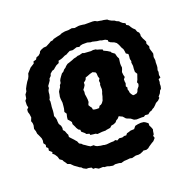

<svg xmlns="http://www.w3.org/2000/svg" viewBox="-153 -881 1207 1210"><g transform="rotate(-20 450.0 -276.5)"><path d="M515 -611H483L469 -608L459 -602L442 -606L420 -599L412 -597L393 -599L375 -590L367 -585L354 -582L335 -573L324 -569L306 -565L302 -551L284 -543L270 -532L260 -523L247 -519L231 -505L227 -492L214 -479L211 -467L202 -454L190 -437V-424L183 -412L180 -400L179 -385L174 -365L168 -353L170 -341L168 -321L166 -306L165 -279L163 -262L160 -247L166 -233L169 -219V-206L171 -190L181 -174L184 -158L182 -145L192 -134L199 -115L204 -106L203 -91L212 -81L228 -64L237 -53L242 -48L249 -31L265 -22L269 -16L282 -8L296 2L311 11H332L339 18L350 24L372 29L390 31L396 33L411 34L442 31H458L471 27L482 34L498 25L518 27L533 22L546 23L555 12L567 9L582 4L606 3L620 -14L638 -18L659 -20L678 -18L688 -13L704 -1V16L710 26L717 44L714 56L711 76L704 84L709 99L694 116L680 124L659 138L648 147L634 152L614 150L609 154L590 162L577 164L559 163L532 170L518 167L499 169L479 170L457 176L445 172L418 170L403 174L381 170L366 165L348 164L341 160L312 161L293 150H278L271 139L252 135H238L219 125L211 116L200 111L191 104L171 90L153 72L136 66L128 53L119 41L115 32L99 21L93 1L82 -16L68 -29L73 -37L55 -53L57 -70L46 -80L49 -94L38 -109L41 -126L39 -142L28 -167L22 -179L20 -196L14 -214L19 -237L18 -252L13 -266L22 -288L19 -311L14 -327L15 -343L26 -354L22 -370L23 -399L33 -411L37 -436L49 -452L53 -469L63 -488L75 -508L87 -524L94 -538L99 -555L115 -573L126 -585L153 -602L156 -615L175 -620L183 -633L198 -638L211 -649L217 -661L228 -668L246 -675L264 -676L291 -690L300 -696L318 -699L322 -704L351 -711L371 -715L384 -721L407 -725H430L454 -729L472 -724L498 -728H509L528 -726L538 -724H551H576H593L607 -722L620 -715L639 -712L648 -710L660 -709L683 -704L691 -697L705 -689L724 -682L733 -675L749 -668L756 -660L768 -650L783 -643L784 -631L798 -623L807 -608L816 -596L828 -585L834 -568L844 -558L847 -545L846 -534L853 -515L858 -506L866 -490L863 -476L874 -455L871 -442L874 -430L879 -415L882 -403L877 -382L880 -360L878 -345V-326L877 -313L872 -295L874 -284L870 -264L873 -246L859 -240V-221L856 -210V-195L852 -178L843 -170L836 -154L821 -136L823 -128L809 -114L792 -105L782 -94L769 -82L755 -75V-72L736 -65L722 -54L701 -56L691 -49L676 -50L642 -49L626 -53L617 -60L608 -67L587 -75L580 -79L565 -96L552 -102L543 -107L530 -93L520 -88L511 -77L496 -70L479 -67L467 -56L440 -52L435 -50H410L379 -47L368 -53L356 -54L334 -57L332 -66L313 -71L306 -80L287 -96L286 -109L275 -115L266 -129L262 -139L252 -159L253 -173L244 -185L233 -197L235 -214L240 -234L230 -249L235 -269L237 -285L239 -308L236 -334V-349L239 -363L242 -380L247 -389L258 -405L261 -417L270 -428L273 -444L278 -454L287 -467L299 -483L310 -489L321 -502L332 -509L339 -517L352 -527L365 -531L388 -539L402 -545L417 -548L430 -553H440L463 -559L474 -555L519 -552L533 -554L552 -552L556 -548L574 -543L591 -537L593 -528L616 -517L635 -505L637 -499L656 -485L659 -473L662 -462L669 -448L665 -418V-404L667 -389L664 -378L657 -361L659 -341L663 -326L653 -314V-297L655 -288L649 -268L656 -258L653 -247L658 -231L657 -227L663 -213L673 -200H684L700 -204L707 -213L712 -226L725 -242L729 -256L724 -268L732 -283L737 -298L744 -318L734 -334V-354L736 -374L733 -397L736 -406L732 -421L734 -441V-454L720 -463L718 -480L715 -494L707 -507L703 -517L698 -529L689 -544L675 -554L654 -562L642 -571V-581L627 -589L606 -592L595 -596L576 -598L559 -602L547 -605H536ZM444 -197 452 -210 462 -213 471 -220 481 -234 485 -247 489 -258 493 -276 498 -289 501 -303 500 -319V-333L504 -342L502 -359L510 -372L505 -387L504 -407L500 -416L482 -424L463 -419L445 -412L430 -407L427 -397L420 -389L409 -381L408 -365L400 -352L390 -339L392 -325L390 -310L393 -291L395 -274V-256L390 -246L387 -237L395 -224L402 -215L404 -202L412 -199L425 -197Z"/></g></svg>

Font: Winky Rough ExtraBold
Style: Regular
Weight: 800
Designer: Simon Atzbach
Foundry: typofactur
Version: Version 1.206; ttfautohint (v1.8.4.7-5d5b)